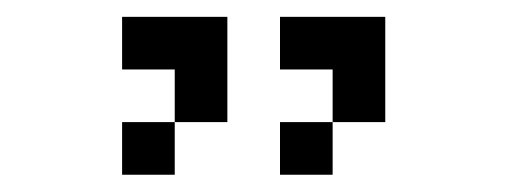

<svg xmlns="http://www.w3.org/2000/svg" viewBox="-20 -645 602 228"><path d="M375 -500H312.5V-437.5H375ZM125 -437.5H187.5V-500H125ZM125 -562.5H187.5V-500H250V-625H125ZM312.5 -562.5H375V-500H437.5V-625H312.5Z"/></svg>

Font: ChillMoonMono
Style: Regular
Weight: 400
Designer: Warren2060
Foundry: ChillType
Version: Version 1.000;Glyphs 3.1.1 (3135)